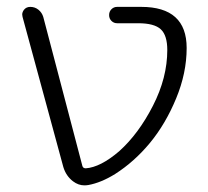

<svg xmlns="http://www.w3.org/2000/svg" viewBox="-20 -565 608 561"><path d="M328.1 -123Q384.8 -173.8 426.8 -255.9Q468.8 -337.9 468.8 -418.9Q468.8 -461.9 449.7 -479.5Q430.7 -497.1 383.8 -497.1H322.3Q312.5 -497.1 305.7 -503.9Q298.8 -510.7 298.8 -521Q298.8 -531.2 305.7 -538.1Q312.5 -544.9 322.3 -544.9H392.6Q525.4 -544.9 525.4 -424.8Q525.4 -351.6 494.6 -277.3Q463.9 -203.1 418.5 -147.9Q373 -92.8 316.4 -56.6Q275.4 -31.2 238.3 -24.4Q232.4 -23.4 226.6 -23.4Q209 -23.4 193.4 -35.2Q172.9 -50.8 165 -77.1L45.9 -515.6Q44.9 -519.5 44.9 -522.5Q44.9 -529.3 49.8 -536.1Q56.6 -544.9 68.4 -544.9Q82 -544.9 92.3 -536.6Q102.5 -528.3 106.4 -515.6L220.7 -80.1Q222.7 -73.2 230.5 -73.2Q273.4 -76.2 328.1 -123Z"/></svg>

Font: Gen Jyuu Gothic Light
Style: Regular
Weight: 200
Designer: [Source Han Sans]
Ryoko NISHIZUKA  (kana & ideographs); Paul D. Hunt (Latin, Greek & Cyrillic); Wenlong ZHANG  (bopomofo
Version: Version 1.002.20150607